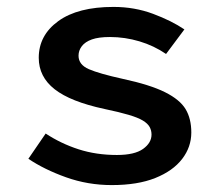

<svg xmlns="http://www.w3.org/2000/svg" viewBox="-20 -523 640 555"><path d="M303 12Q234 12 171 -10.5Q108 -33 62 -64L112 -137Q156 -108 207 -91.5Q258 -75 318 -75Q369 -75 393.5 -92.5Q418 -110 418 -134Q418 -146 412.5 -156Q407 -166 393 -174.5Q379 -183 352 -191Q325 -199 282 -208Q184 -229 138 -265Q92 -301 92 -356Q92 -421 148.5 -462Q205 -503 308 -503Q369 -503 422.5 -483Q476 -463 513 -438L460 -367Q425 -391 383 -403.5Q341 -416 298 -416Q265 -416 245.5 -409Q226 -402 216.5 -389.5Q207 -377 207 -362Q207 -336 237 -323Q267 -310 335 -295Q414 -278 457 -256.5Q500 -235 516.5 -207.5Q533 -180 533 -140Q533 -98 506.5 -63.5Q480 -29 429 -8.5Q378 12 303 12Z"/></svg>

Font: Source Code Pro SemiBold
Style: Regular
Weight: 600
Monospace: yes
Designer: Paul D. Hunt, Teo Tuominen
Foundry: Adobe Systems Incorporated
Version: Version 1.018;hotconv 1.0.116;makeotfexe 2.5.65601